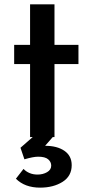

<svg xmlns="http://www.w3.org/2000/svg" viewBox="-20 -629 413 881"><path d="M222 0 187 40Q242 40 275.5 63Q309 86 309 129Q309 179 267 205.5Q225 232 164 232Q94 232 53 191L88 146Q99 158 115.5 165Q132 172 152 172Q177 172 196 161Q215 150 215 131Q215 114 201 102Q187 90 155 90Q133 90 92 102L74 49L130 0H118V-335H45V-423H118V-609H230V-423H340V-335H230V0Z"/></svg>

Font: Josefin Sans SemiBold
Style: Regular
Weight: 600
Designer: Santiago Orozco
Foundry: Typemade
Version: Version 2.000